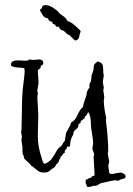

<svg xmlns="http://www.w3.org/2000/svg" viewBox="-20 -777 522 756"><path d="M411.1 -63.5 386.7 -57.6Q378.9 -57.6 371.6 -52.7Q364.3 -47.9 360.4 -46.4Q356.4 -44.9 354 -45.4Q351.6 -45.9 349.6 -45.9L334 -41H328.1L325.2 -42Q321.3 -40 321.8 -43Q322.3 -45.9 320.8 -48.8Q319.3 -51.8 318.4 -52.7Q317.4 -53.7 317.4 -58.6V-69.3Q324.2 -70.3 328.1 -73.7Q332 -77.1 339.8 -77.1Q339.8 -83 345.2 -83.5Q350.6 -84 352.5 -87.9L348.6 -159.2L350.6 -168.9Q350.6 -174.8 347.2 -180.7Q343.8 -186.5 343.8 -194.3L346.7 -210.9Q346.7 -224.6 344.2 -237.8Q341.8 -251 339.8 -266.6Q337.9 -282.2 337.4 -299.8Q336.9 -317.4 329.1 -334H327.1Q325.2 -334 324.2 -330.1Q323.2 -326.2 321.3 -324.2Q313.5 -319.3 312.5 -310.5Q308.6 -308.6 305.7 -305.7Q302.7 -302.7 297.9 -300.8V-298.8Q298.8 -293.9 295.4 -292Q292 -290 289.1 -288.1V-286.1Q289.1 -275.4 281.7 -270Q274.4 -264.6 271.5 -259.8Q268.6 -254.9 269 -252.4Q269.5 -250 268.6 -247.6Q267.6 -245.1 266.6 -244.1Q255.9 -227.5 255.9 -201.2L243.2 -198.2Q243.2 -190.4 238.3 -187.5Q233.4 -184.6 235.4 -175.8Q229.5 -173.8 226.6 -168Q223.6 -162.1 217.8 -159.2V-156.2Q217.8 -151.4 214.8 -149.9Q211.9 -148.4 211.9 -143.6Q211.9 -138.7 206.1 -133.8Q200.2 -128.9 198.7 -125Q197.3 -121.1 195.3 -119.1L183.6 -111.3Q175.8 -105.5 171.4 -101.6Q167 -97.7 152.8 -97.7Q138.7 -97.7 129.9 -104Q121.1 -110.4 115.7 -115.2Q110.4 -120.1 102.5 -125Q97.7 -132.8 87.9 -140.6Q78.1 -148.4 75.7 -152.8Q73.2 -157.2 73.7 -160.2Q74.2 -163.1 71.3 -167Q68.4 -170.9 68.4 -182.6V-198.2Q64.5 -221.7 64.5 -223.6L66.4 -240.2L62.5 -258.8L64.5 -260.7L66.4 -347.7Q66.4 -404.3 71.8 -444.8Q77.1 -485.4 77.1 -494.6Q77.1 -503.9 75.2 -508.8Q62.5 -510.7 49.3 -511.2Q36.1 -511.7 24.4 -517.6Q23.4 -519.5 23.4 -524.4Q23.4 -541 59.6 -539.1Q68.4 -538.1 73.2 -538.1H82Q85.9 -538.1 90.8 -539.1L94.7 -543L112.3 -541L133.8 -543Q150.4 -543 150.4 -528.3Q150.4 -520.5 139.6 -517.6Q140.6 -516.6 140.6 -512.7Q140.6 -508.8 134.8 -505.4Q128.9 -502 128.9 -499L131.8 -450.2L127 -420.9L128.9 -409.2L127 -392.6L130.9 -324.2L128.9 -244.1Q128.9 -198.2 143.6 -157.2Q145.5 -150.4 147.5 -143.1Q149.4 -135.7 156.2 -131.8Q174.8 -139.6 183.6 -151.9Q192.4 -164.1 196.8 -172.4Q201.2 -180.7 205.6 -187Q210 -193.4 213.4 -195.8Q216.8 -198.2 220.7 -202.1Q224.6 -206.1 227.5 -211.9Q230.5 -217.8 235.4 -222.7Q237.3 -232.4 238.3 -242.7Q239.3 -252.9 242.2 -257.8Q259.8 -287.1 259.8 -294.9Q273.4 -300.8 281.2 -316.4Q294.9 -347.7 306.6 -355.5Q308.6 -370.1 314.9 -385.7Q321.3 -401.4 321.3 -409.7Q321.3 -418 333 -433.6Q332 -434.6 332 -440.9Q332 -447.3 335.9 -453.1Q339.8 -459 339.8 -470.2Q339.8 -481.4 342.3 -485.8Q344.7 -490.2 346.7 -497.1Q348.6 -503.9 348.6 -508.8Q348.6 -513.7 349.6 -517.6Q349.6 -525.4 365.2 -535.2Q383.8 -530.3 385.3 -517.1Q386.7 -503.9 386.7 -489.3L388.7 -480.5L384.8 -455.1L388.7 -431.6L386.7 -421.9L390.6 -394.5L388.7 -381.8Q388.7 -365.2 392.1 -343.8Q395.5 -322.3 397 -317.9Q398.4 -313.5 398.4 -310.5Q398.4 -307.6 396.5 -306.6Q406.2 -230.5 406.2 -181.6L404.3 -170.9L410.2 -139.6L406.2 -126L410.2 -95.7Q414.1 -91.8 420.9 -91.8L454.1 -97.7Q459 -97.7 466.8 -93.3Q474.6 -88.9 474.6 -82Q474.6 -75.2 465.8 -73.2Q457 -71.3 453.6 -69.8Q450.2 -68.4 448.7 -66.9Q447.3 -65.4 445.3 -65.4L433.6 -67.4ZM213.9 -724.6Q223.6 -717.8 232.4 -710.9Q241.2 -704.1 246.1 -693.4Q259.8 -693.4 295.9 -657.2Q295.9 -653.3 297.9 -653.3Q293.9 -645.5 292 -633.3Q290 -621.1 279.3 -618.2Q278.3 -617.2 276.9 -617.2Q275.4 -617.2 269.5 -623Q263.7 -628.9 260.3 -631.8Q256.8 -634.8 255.9 -637.7Q245.1 -640.6 238.3 -648.9Q231.4 -657.2 219.7 -659.2Q217.8 -663.1 214.8 -665Q211.9 -667 211.9 -671.9H200.2Q199.2 -679.7 194.8 -680.7Q190.4 -681.6 188 -683.6Q185.5 -685.5 186.5 -686.5Q188.5 -690.4 180.7 -692.4Q172.9 -694.3 171.4 -698.7Q169.9 -703.1 168 -705.1Q154.3 -707 148.4 -716.8Q142.6 -726.6 136.7 -737.3Q139.6 -739.3 139.2 -740.2Q138.7 -741.2 143.6 -743.2Q144.5 -745.1 146.5 -751Q148.4 -756.8 161.1 -756.8Q173.8 -756.8 191.9 -744.6Q210 -732.4 213.9 -724.6Z"/></svg>

Font: Mountains of Christmas
Style: Regular
Weight: 400
Designer: Crystal Kluge
Foundry: Font Diner, Inc DBA Tart Workshop
Version: Version 1.002